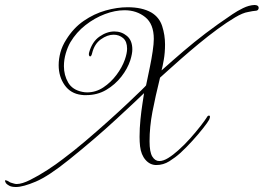

<svg xmlns="http://www.w3.org/2000/svg" viewBox="-107 -646 1056 769"><path d="M-43 103Q-61 103 -70.5 97.5Q-80 92 -83 88Q-87 81 -87 78Q-87 76 -85 76Q-80 76 -72 81Q-67 85 -62 86Q-57 87 -52 89Q-46 91 -40 91Q-19 91 14 74.5Q47 58 82.5 35Q118 12 145 -9Q188 -41 234.5 -80.5Q281 -120 324.5 -159Q368 -198 402.5 -230.5Q437 -263 457.5 -283Q478 -303 478 -304Q478 -304 482.5 -325.5Q487 -347 493.5 -378.5Q500 -410 504.5 -440.5Q509 -471 509 -490Q509 -550 474.5 -577.5Q440 -605 392 -605Q354 -605 313 -589.5Q272 -574 235.5 -545.5Q199 -517 175 -477Q164 -458 156.5 -432.5Q149 -407 149 -381Q149 -345 166 -315.5Q183 -286 223 -278Q228 -277 232.5 -276.5Q237 -276 242 -276Q277 -276 307 -296Q337 -316 359.5 -346Q382 -376 393 -407Q402 -433 402 -451Q402 -480 386 -493.5Q370 -507 348 -507Q323 -507 297 -488.5Q271 -470 262 -433Q259 -420 254 -420Q251 -420 249.5 -424.5Q248 -429 250 -436Q262 -479 291.5 -499.5Q321 -520 351 -520Q380 -520 401.5 -502Q423 -484 423 -448Q423 -431 415 -405Q404 -371 379 -339Q354 -307 318.5 -286Q283 -265 238 -265Q234 -265 229 -265Q224 -265 219 -266Q176 -271 152 -305Q128 -339 128 -385Q128 -410 135 -436Q142 -462 158 -487Q187 -534 228.5 -562.5Q270 -591 316 -604Q362 -617 404 -617Q462 -617 499 -596Q531 -577 542.5 -541.5Q554 -506 554 -468Q554 -435 549 -406.5Q544 -378 540 -364Q587 -406 628.5 -441.5Q670 -477 716.5 -512.5Q763 -548 824 -589Q843 -602 866.5 -613.5Q890 -625 912 -626Q929 -626 929 -614Q929 -610 926 -606.5Q923 -603 918 -603Q905 -602 887 -598Q866 -595 834 -576Q802 -557 764.5 -529.5Q727 -502 689.5 -471Q652 -440 619.5 -411.5Q587 -383 564.5 -362.5Q542 -342 534 -335Q515 -258 503.5 -198Q492 -138 492 -80Q492 -37 503 -19Q514 -1 531 -1Q547 -1 566.5 -13Q586 -25 607 -44Q632 -66 655 -92Q678 -118 696 -141Q714 -164 722 -177Q725 -183 730 -183Q734 -183 734 -178Q734 -175 731 -167Q725 -156 706.5 -132.5Q688 -109 663.5 -82Q639 -55 615 -33Q595 -15 571 0Q547 15 519 15Q494 15 476 -5.5Q458 -26 454 -60Q453 -69 452.5 -78.5Q452 -88 452 -98Q452 -132 455.5 -167Q459 -202 463.5 -230.5Q468 -259 470 -273Q458 -261 428.5 -233.5Q399 -206 358.5 -168.5Q318 -131 269 -89Q220 -47 169 -6Q87 60 36 81.5Q-15 103 -43 103Z"/></svg>

Font: Gwendolyn
Style: Regular
Weight: 400
Designer: Robert E. Leuschke
Foundry: Robert E. Leuschke
Version: Version 1.010; ttfautohint (v1.8.3)